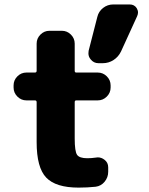

<svg xmlns="http://www.w3.org/2000/svg" viewBox="-20 -853 667 862"><path d="M421.9 -569.3Q400.4 -569.3 386.7 -586.9Q377 -598.6 377 -613.3Q377 -619.1 377.9 -625L417 -777.3Q422.9 -801.8 442.9 -817.4Q462.9 -833 488.3 -833H562.5Q583 -833 593.8 -816.4Q599.6 -806.6 599.6 -796.9Q599.6 -789.1 595.7 -780.3L523.4 -622.1Q511.7 -597.7 489.7 -583.5Q467.8 -569.3 441.4 -569.3ZM315.4 -535.2Q315.4 -527.3 322.3 -527.3H418.9Q442.4 -527.3 459.5 -510.3Q476.6 -493.2 476.6 -469.7V-460Q476.6 -436.5 459.5 -419.4Q442.4 -402.3 418.9 -402.3H322.3Q315.4 -402.3 315.4 -394.5V-231.4Q315.4 -172.9 326.2 -157.7Q336.9 -142.6 372.1 -142.6Q390.6 -142.6 410.2 -145.5Q414.1 -146.5 418.9 -146.5Q435.5 -146.5 449.2 -135.7Q465.8 -123 465.8 -101.6V-82Q465.8 -56.6 449.7 -37.1Q433.6 -17.6 409.2 -14.6Q372.1 -10.7 333 -10.7Q230.5 -10.7 187.5 -55.7Q144.5 -100.6 144.5 -214.8V-394.5Q144.5 -402.3 136.7 -402.3H98.6Q75.2 -402.3 58.1 -419.4Q41 -436.5 41 -460V-469.7Q41 -493.2 58.1 -510.3Q75.2 -527.3 98.6 -527.3H136.7Q144.5 -527.3 144.5 -535.2V-657.2Q144.5 -680.7 161.6 -697.8Q178.7 -714.8 202.1 -714.8H257.8Q281.2 -714.8 298.3 -697.8Q315.4 -680.7 315.4 -657.2Z"/></svg>

Font: Gen Jyuu Gothic Heavy
Style: Bold
Weight: 900
Designer: [Source Han Sans]
Ryoko NISHIZUKA  (kana & ideographs); Paul D. Hunt (Latin, Greek & Cyrillic); Wenlong ZHANG  (bopomofo
Version: Version 1.002.20150607